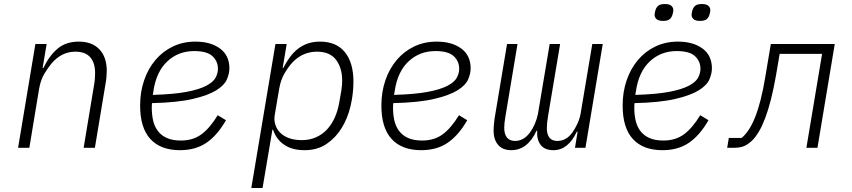

<svg xmlns="http://www.w3.org/2000/svg" viewBox="-20 -735 4240 955"><path d="M70 0 156 -516H212L192 -397H196Q225 -458 266.5 -493Q308 -528 372 -528Q438 -528 474.5 -489.5Q511 -451 511 -382Q511 -368 509.5 -351.5Q508 -335 505 -319L452 0H396L448 -313Q451 -330 452 -345Q453 -360 453 -371Q453 -423 428.5 -450.5Q404 -478 355 -478Q286 -478 236 -419Q221 -401 202 -370.5Q183 -340 175 -296L126 0Z M875 12Q779 12 728 -43.5Q677 -99 677 -210Q677 -278 697 -336Q717 -394 753.5 -437Q790 -480 840.5 -504Q891 -528 952 -528Q1028 -528 1074.5 -493.5Q1121 -459 1121 -395Q1121 -369 1108.5 -340Q1096 -311 1056 -286Q1016 -261 939.5 -243Q863 -225 736 -222Q735 -214 735 -207Q735 -200 735 -198Q735 -165 741.5 -136Q748 -107 764.5 -84.5Q781 -62 809 -49Q837 -36 880 -36Q940 -36 982 -67Q1024 -98 1063 -162L1104 -137Q1061 -62 1007 -25Q953 12 875 12ZM946 -481Q867 -481 812 -429.5Q757 -378 743 -281L740 -263Q844 -266 907.5 -278Q971 -290 1006 -308.5Q1041 -327 1052.5 -349Q1064 -371 1064 -393Q1064 -430 1037 -455.5Q1010 -481 946 -481Z M1350 -516H1406L1386 -397H1389Q1404 -426 1421.5 -450Q1439 -474 1461 -491.5Q1483 -509 1510.5 -518.5Q1538 -528 1572 -528Q1653 -528 1695.5 -475.5Q1738 -423 1738 -329Q1738 -268 1723.5 -207Q1709 -146 1679 -97.5Q1649 -49 1603.5 -18.5Q1558 12 1495 12Q1433 12 1393.5 -15Q1354 -42 1338 -90H1335L1286 200H1230ZM1481 -38Q1520 -38 1551.5 -52Q1583 -66 1606 -90.5Q1629 -115 1644.5 -149Q1660 -183 1667 -223L1678 -286Q1680 -300 1681 -311.5Q1682 -323 1682 -334Q1682 -397 1651.5 -437.5Q1621 -478 1556 -478Q1524 -478 1494 -466Q1464 -454 1438 -428Q1415 -404 1395.5 -370.5Q1376 -337 1369 -295L1347 -166Q1342 -140 1349 -116.5Q1356 -93 1373 -75.5Q1390 -58 1417.5 -48Q1445 -38 1481 -38Z M2075 12Q1979 12 1928 -43.5Q1877 -99 1877 -210Q1877 -278 1897 -336Q1917 -394 1953.5 -437Q1990 -480 2040.5 -504Q2091 -528 2152 -528Q2228 -528 2274.5 -493.5Q2321 -459 2321 -395Q2321 -369 2308.5 -340Q2296 -311 2256 -286Q2216 -261 2139.5 -243Q2063 -225 1936 -222Q1935 -214 1935 -207Q1935 -200 1935 -198Q1935 -165 1941.5 -136Q1948 -107 1964.5 -84.5Q1981 -62 2009 -49Q2037 -36 2080 -36Q2140 -36 2182 -67Q2224 -98 2263 -162L2304 -137Q2261 -62 2207 -25Q2153 12 2075 12ZM2146 -481Q2067 -481 2012 -429.5Q1957 -378 1943 -281L1940 -263Q2044 -266 2107.5 -278Q2171 -290 2206 -308.5Q2241 -327 2252.5 -349Q2264 -371 2264 -393Q2264 -430 2237 -455.5Q2210 -481 2146 -481Z M2523 12Q2480 12 2457.5 -14.5Q2435 -41 2435 -86Q2435 -98 2436.5 -114Q2438 -130 2440 -145L2502 -516H2554L2494 -156Q2491 -140 2489.5 -125Q2488 -110 2488 -99Q2488 -68 2501.5 -51Q2515 -34 2542 -34Q2585 -34 2616 -76Q2630 -95 2640.5 -119.5Q2651 -144 2656 -170L2714 -516H2766L2706 -158Q2703 -141 2701.5 -125.5Q2700 -110 2700 -98Q2700 -34 2752 -34Q2797 -34 2827 -76Q2841 -96 2852 -119.5Q2863 -143 2868 -170L2926 -516H2978L2892 0H2840L2853 -80H2849Q2806 12 2733 12Q2689 12 2669 -14.5Q2649 -41 2652 -85H2649Q2604 12 2523 12Z M3275 12Q3179 12 3128 -43.5Q3077 -99 3077 -210Q3077 -278 3097 -336Q3117 -394 3153.5 -437Q3190 -480 3240.5 -504Q3291 -528 3352 -528Q3428 -528 3474.5 -493.5Q3521 -459 3521 -395Q3521 -369 3508.5 -340Q3496 -311 3456 -286Q3416 -261 3339.5 -243Q3263 -225 3136 -222Q3135 -214 3135 -207Q3135 -200 3135 -198Q3135 -165 3141.5 -136Q3148 -107 3164.5 -84.5Q3181 -62 3209 -49Q3237 -36 3280 -36Q3340 -36 3382 -67Q3424 -98 3463 -162L3504 -137Q3461 -62 3407 -25Q3353 12 3275 12ZM3346 -481Q3267 -481 3212 -429.5Q3157 -378 3143 -281L3140 -263Q3244 -266 3307.5 -278Q3371 -290 3406 -308.5Q3441 -327 3452.5 -349Q3464 -371 3464 -393Q3464 -430 3437 -455.5Q3410 -481 3346 -481ZM3278 -631Q3255 -631 3245.5 -640Q3236 -649 3236 -660Q3236 -669 3239 -680Q3243 -697 3253.5 -706Q3264 -715 3287 -715Q3310 -715 3319.5 -706Q3329 -697 3329 -686Q3329 -676 3326 -666Q3322 -649 3311.5 -640Q3301 -631 3278 -631ZM3462 -631Q3439 -631 3429.5 -640Q3420 -649 3420 -660Q3420 -669 3423 -680Q3427 -697 3437.5 -706Q3448 -715 3471 -715Q3494 -715 3503.5 -706Q3513 -697 3513 -686Q3513 -676 3510 -666Q3506 -649 3495.5 -640Q3485 -631 3462 -631Z M3605 -49H3669Q3687 -64 3703.5 -88.5Q3720 -113 3735 -150Q3750 -187 3763 -237.5Q3776 -288 3787 -355L3814 -516H4132L4046 0H3991L4069 -467H3858L3840 -361Q3828 -293 3814.5 -240Q3801 -187 3786 -147.5Q3771 -108 3755 -81Q3739 -54 3723 -38Q3703 -18 3682.5 -9Q3662 0 3633 0H3597Z"/></svg>

Font: IBM Plex Mono Light
Style: Italic
Weight: 300
Italic angle: -9°
Monospace: yes
Designer: Mike Abbink, Paul van der Laan, Pieter van Rosmalen
Foundry: Bold Monday
Version: Version 2.3